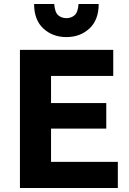

<svg xmlns="http://www.w3.org/2000/svg" viewBox="-20 -943 646 963"><path d="M80 0V-693H548V-562H236V-426H513V-298H236V-131H571V0ZM313 -757Q244 -757 197.5 -800Q151 -843 151 -923H252Q255 -881 272 -866.5Q289 -852 313 -852Q337 -852 354 -866.5Q371 -881 374 -923H475Q475 -843 428.5 -800Q382 -757 313 -757Z"/></svg>

Font: Ubuntu Sans ExtraBold
Style: Regular
Weight: 800
Designer: Dalton Maag Ltd
Foundry: Dalton Maag Ltd
Version: Version 1.006; ttfautohint (v1.8.4.7-5d5b)